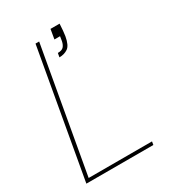

<svg xmlns="http://www.w3.org/2000/svg" viewBox="-177 -821 822 916"><g transform="rotate(-30 233.5 -362.5)"><path d="M26 0 150 -700H170L49 -18H398L395 0ZM216 -586 220 -608Q242 -608 251.5 -618Q261 -628 265 -647L269 -672H238L247 -725H297Q296 -703 294.5 -688Q293 -673 291 -659Q283 -613 263 -599.5Q243 -586 216 -586Z"/></g></svg>

Font: DM Sans 28pt Thin
Style: Italic
Weight: 250
Italic angle: -10°
Version: Version 4.004;gftools[0.9.30]